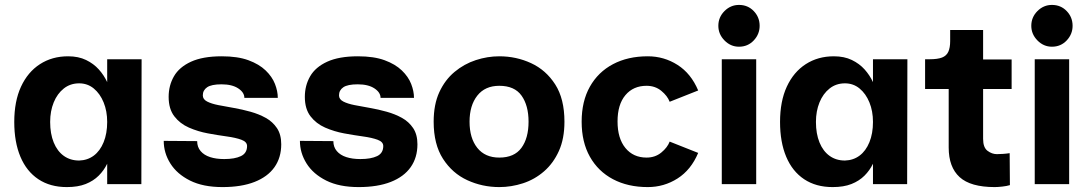

<svg xmlns="http://www.w3.org/2000/svg" viewBox="-20 -749 4433 781"><path d="M252 12Q184 12 136 -20Q88 -52 63 -111.5Q38 -171 38 -253Q38 -337 65.5 -396.5Q93 -456 142.5 -488Q192 -520 257 -520Q299 -520 330 -505Q361 -490 382 -466.5Q403 -443 416 -415V-508H556L555 0H416V-83Q403 -56 381.5 -34.5Q360 -13 328.5 -0.5Q297 12 252 12ZM302 -96Q336 -97 361.5 -116Q387 -135 401.5 -170.5Q416 -206 416 -253Q416 -297 401.5 -332.5Q387 -368 361.5 -389Q336 -410 302 -410Q266 -410 239.5 -389Q213 -368 198.5 -332.5Q184 -297 184 -253Q184 -205 198.5 -169.5Q213 -134 239.5 -115Q266 -96 302 -96Z M885 12Q806 12 753 -14.5Q700 -41 673 -84Q646 -127 646 -176L782 -175Q782 -151 796 -134.5Q810 -118 834.5 -110Q859 -102 892 -102Q935 -102 960 -114Q985 -126 985 -155Q985 -172 962 -180.5Q939 -189 902.5 -194Q866 -199 825.5 -206.5Q785 -214 748.5 -230Q712 -246 689 -276Q666 -306 666 -355Q666 -401 687.5 -438.5Q709 -476 757 -498Q805 -520 882 -520Q947 -520 990.5 -504Q1034 -488 1060.5 -462.5Q1087 -437 1098.5 -407.5Q1110 -378 1110 -351H974Q974 -373 949 -389.5Q924 -406 881 -406Q840 -406 822.5 -394Q805 -382 805 -361Q805 -345 822.5 -336Q840 -327 868 -321.5Q896 -316 930.5 -310Q965 -304 999 -294.5Q1033 -285 1061 -269.5Q1089 -254 1106.5 -228Q1124 -202 1124 -162Q1124 -108 1096.5 -69Q1069 -30 1015.5 -9Q962 12 885 12Z M1439 12Q1360 12 1307 -14.5Q1254 -41 1227 -84Q1200 -127 1200 -176L1336 -175Q1336 -151 1350 -134.5Q1364 -118 1388.5 -110Q1413 -102 1446 -102Q1489 -102 1514 -114Q1539 -126 1539 -155Q1539 -172 1516 -180.5Q1493 -189 1456.5 -194Q1420 -199 1379.5 -206.5Q1339 -214 1302.5 -230Q1266 -246 1243 -276Q1220 -306 1220 -355Q1220 -401 1241.5 -438.5Q1263 -476 1311 -498Q1359 -520 1436 -520Q1501 -520 1544.5 -504Q1588 -488 1614.5 -462.5Q1641 -437 1652.5 -407.5Q1664 -378 1664 -351H1528Q1528 -373 1503 -389.5Q1478 -406 1435 -406Q1394 -406 1376.5 -394Q1359 -382 1359 -361Q1359 -345 1376.5 -336Q1394 -327 1422 -321.5Q1450 -316 1484.5 -310Q1519 -304 1553 -294.5Q1587 -285 1615 -269.5Q1643 -254 1660.5 -228Q1678 -202 1678 -162Q1678 -108 1650.5 -69Q1623 -30 1569.5 -9Q1516 12 1439 12Z M2011 12Q1942 12 1881 -16Q1820 -44 1782 -103Q1744 -162 1744 -254Q1744 -324 1767 -374Q1790 -424 1829 -456.5Q1868 -489 1915.5 -504.5Q1963 -520 2011 -520Q2080 -520 2140.5 -492Q2201 -464 2238.5 -405.5Q2276 -347 2276 -254Q2276 -185 2253.5 -135Q2231 -85 2193 -52Q2155 -19 2107.5 -3.5Q2060 12 2011 12ZM2011 -108Q2072 -108 2101 -147.5Q2130 -187 2130 -254Q2130 -320 2101.5 -360Q2073 -400 2011 -400Q1953 -400 1921.5 -360Q1890 -320 1890 -254Q1890 -187 1921.5 -147.5Q1953 -108 2011 -108Z M2820 -381 2704 -335Q2695 -359 2670 -379.5Q2645 -400 2610 -400Q2556 -400 2524 -362Q2492 -324 2492 -255Q2492 -186 2524 -147Q2556 -108 2610 -108Q2645 -108 2670 -128.5Q2695 -149 2704 -173L2820 -127Q2791 -58 2736 -23Q2681 12 2615 12Q2534 12 2473.5 -20Q2413 -52 2379.5 -111.5Q2346 -171 2346 -254Q2346 -337 2379.5 -396.5Q2413 -456 2473.5 -488Q2534 -520 2615 -520Q2681 -520 2736 -485Q2791 -450 2820 -381Z M2986 -559Q2952 -559 2927 -584.5Q2902 -610 2902 -644Q2902 -679 2927 -704Q2952 -729 2986 -729Q3022 -729 3046 -704Q3070 -679 3070 -644Q3070 -610 3046 -584.5Q3022 -559 2986 -559ZM2916 0V-508H3056V0Z M3367 12Q3299 12 3251 -20Q3203 -52 3178 -111.5Q3153 -171 3153 -253Q3153 -337 3180.5 -396.5Q3208 -456 3257.5 -488Q3307 -520 3372 -520Q3414 -520 3445 -505Q3476 -490 3497 -466.5Q3518 -443 3531 -415V-508H3671L3670 0H3531V-83Q3518 -56 3496.5 -34.5Q3475 -13 3443.5 -0.5Q3412 12 3367 12ZM3417 -96Q3451 -97 3476.5 -116Q3502 -135 3516.5 -170.5Q3531 -206 3531 -253Q3531 -297 3516.5 -332.5Q3502 -368 3476.5 -389Q3451 -410 3417 -410Q3381 -410 3354.5 -389Q3328 -368 3313.5 -332.5Q3299 -297 3299 -253Q3299 -205 3313.5 -169.5Q3328 -134 3354.5 -115Q3381 -96 3417 -96Z M4026 12Q3928 12 3883.5 -28.5Q3839 -69 3839 -149V-387H3743V-508H3762Q3794 -508 3812 -515Q3830 -522 3837.5 -538.5Q3845 -555 3845 -582V-627H3979V-507H4095V-387H3979V-184Q3979 -149 3997 -135.5Q4015 -122 4035 -122Q4045 -122 4060 -123Q4075 -124 4087 -126L4088 4Q4075 8 4056.5 10Q4038 12 4026 12Z M4259 -559Q4225 -559 4200 -584.5Q4175 -610 4175 -644Q4175 -679 4200 -704Q4225 -729 4259 -729Q4295 -729 4319 -704Q4343 -679 4343 -644Q4343 -610 4319 -584.5Q4295 -559 4259 -559ZM4189 0V-508H4329V0Z"/></svg>

Font: Inclusive Sans
Style: Bold
Weight: 700
Designer: Olivia King
Foundry: Olivia King
Version: Version 2.004